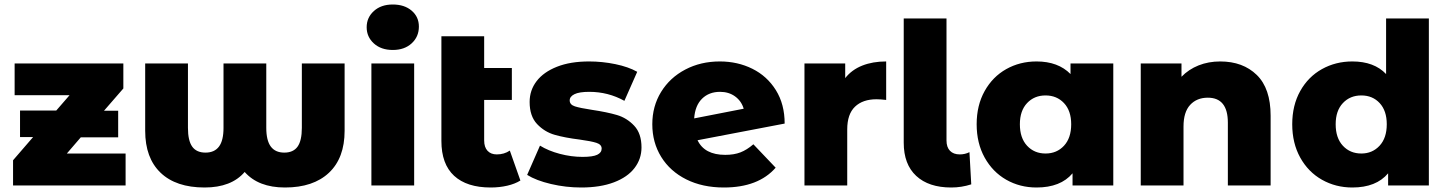

<svg xmlns="http://www.w3.org/2000/svg" viewBox="-20 -824 6429 853"><path d="M538 -142V0H38V-112L127 -215H69V-333H230L289 -401H45V-542H528V-431L442 -332H505V-214H339L277 -142Z M1511 -542V-243Q1511 -122 1441.5 -56.5Q1372 9 1246 9Q1128 9 1067 -60Q1008 9 889 9Q762 9 693.5 -56.5Q625 -122 625 -243V-542H815V-256Q815 -199 834 -172.5Q853 -146 893 -146Q933 -146 953 -173Q973 -200 973 -256V-542H1163V-256Q1163 -200 1183 -173Q1203 -146 1243 -146Q1283 -146 1302 -172.5Q1321 -199 1321 -256V-542Z M1630 -542H1820V0H1630ZM1609 -703Q1609 -746 1641 -775Q1673 -804 1725 -804Q1777 -804 1809 -776.5Q1841 -749 1841 -706Q1841 -661 1809 -631.5Q1777 -602 1725 -602Q1673 -602 1641 -631Q1609 -660 1609 -703Z M2292 -22Q2268 -7 2233.5 1Q2199 9 2160 9Q2054 9 1997.5 -43Q1941 -95 1941 -198V-663H2131V-522H2254V-380H2131V-200Q2131 -170 2146 -154Q2161 -138 2187 -138Q2220 -138 2245 -155Z M2322 -47 2379 -177Q2416 -154 2467 -140.5Q2518 -127 2568 -127Q2614 -127 2633.5 -136.5Q2653 -146 2653 -164Q2653 -182 2629.5 -189.5Q2606 -197 2555 -204Q2490 -212 2444.5 -225Q2399 -238 2366 -273Q2333 -308 2333 -371Q2333 -423 2364 -463.5Q2395 -504 2454.5 -527.5Q2514 -551 2597 -551Q2656 -551 2714 -539Q2772 -527 2811 -505L2754 -376Q2682 -416 2598 -416Q2553 -416 2532 -405.5Q2511 -395 2511 -378Q2511 -359 2534 -351.5Q2557 -344 2610 -336Q2677 -326 2721 -313Q2765 -300 2797.5 -265.5Q2830 -231 2830 -169Q2830 -118 2799 -77.5Q2768 -37 2707.5 -14Q2647 9 2562 9Q2494 9 2428 -6.5Q2362 -22 2322 -47Z M3327 -183 3426 -79Q3349 9 3196 9Q3101 9 3029 -27Q2957 -63 2917.5 -127Q2878 -191 2878 -272Q2878 -352 2917 -415.5Q2956 -479 3024.5 -515Q3093 -551 3178 -551Q3257 -551 3322.5 -518.5Q3388 -486 3427 -423.5Q3466 -361 3466 -275L3079 -201Q3110 -136 3202 -136Q3241 -136 3269.5 -147Q3298 -158 3327 -183ZM3064 -298 3284 -341Q3274 -375 3246 -395.5Q3218 -416 3179 -416Q3130 -416 3099 -385.5Q3068 -355 3064 -298Z M3917 -551V-380Q3891 -383 3874 -383Q3813 -383 3778.5 -350Q3744 -317 3744 -249V0H3554V-542H3735V-477Q3764 -514 3810.5 -532.5Q3857 -551 3917 -551Z M3995 -190V-742H4185V-200Q4185 -170 4200.5 -154Q4216 -138 4244 -138Q4267 -138 4287 -148L4295 -5Q4252 9 4206 9Q4106 9 4050.5 -42.5Q3995 -94 3995 -190Z M4926 -542V0H4745V-54Q4692 9 4585 9Q4511 9 4450.5 -25.5Q4390 -60 4354.5 -124Q4319 -188 4319 -272Q4319 -356 4354.5 -419.5Q4390 -483 4450.5 -517Q4511 -551 4585 -551Q4681 -551 4736 -495V-542ZM4739 -272Q4739 -332 4707 -366Q4675 -400 4625 -400Q4575 -400 4543 -366Q4511 -332 4511 -272Q4511 -211 4543 -176.5Q4575 -142 4625 -142Q4675 -142 4707 -176.5Q4739 -211 4739 -272Z M5625 -310V0H5435V-279Q5435 -390 5346 -390Q5297 -390 5267.5 -358Q5238 -326 5238 -262V0H5048V-542H5229V-483Q5261 -516 5305 -533.5Q5349 -551 5401 -551Q5502 -551 5563.5 -491Q5625 -431 5625 -310Z M6328 -742V0H6147V-54Q6094 9 5988 9Q5914 9 5853 -25.5Q5792 -60 5756.5 -124Q5721 -188 5721 -272Q5721 -356 5756.5 -419.5Q5792 -483 5853 -517Q5914 -551 5988 -551Q6085 -551 6138 -495V-742ZM6141 -272Q6141 -332 6109.5 -366Q6078 -400 6028 -400Q5978 -400 5946 -366Q5914 -332 5914 -272Q5914 -211 5946 -176.5Q5978 -142 6028 -142Q6077 -142 6109 -176.5Q6141 -211 6141 -272Z"/></svg>

Font: Montserrat Alternates ExtraBold
Style: Regular
Weight: 800
Designer: Julieta Ulanovsky
Foundry: Julieta Ulanovsky
Version: Version 7.200